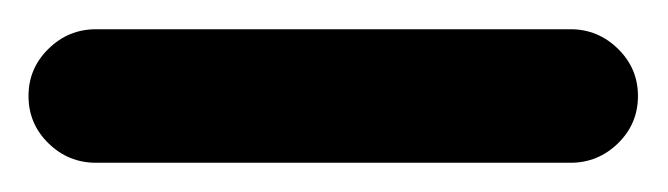

<svg xmlns="http://www.w3.org/2000/svg" viewBox="-66 -88 459 132"><path d="M-46.4 -22Q-46.4 -41 -32.7 -54.4Q-19 -67.9 0 -67.9H326.2Q345.2 -67.9 358.9 -54.4Q372.6 -41 372.6 -22Q372.6 -2.9 358.9 10.5Q345.2 23.9 326.2 23.9H0Q-19 23.9 -32.7 10.5Q-46.4 -2.9 -46.4 -22Z"/></svg>

Font: Mikhak-FD Medium
Style: Regular
Weight: 500
Designer: Amin Abedi
Version: Version 3.2